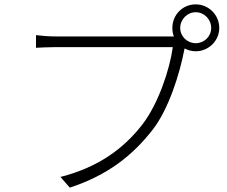

<svg xmlns="http://www.w3.org/2000/svg" viewBox="-20 -837 1040 880"><path d="M877 -639C838 -639 806 -670 806 -709C806 -748 838 -781 877 -781C916 -781 948 -748 948 -709C948 -670 916 -639 877 -639ZM234 -670C201 -670 171 -673 145 -676V-618C170 -619 197 -621 233 -621H772C758 -519 706 -362 633 -267C548 -157 431 -70 257 -26L300 23C476 -35 587 -125 677 -239C754 -336 804 -501 825 -610L826 -615C841 -607 858 -602 877 -602C936 -602 985 -650 985 -709C985 -769 936 -817 877 -817C817 -817 770 -769 770 -709C770 -695 772 -682 777 -670C771 -670 765 -670 759 -670Z"/></svg>

Font: Noto Sans CJK Light
Style: Regular
Weight: 300
Designer: Ryoko NISHIZUKA (kana & ideographs); Paul D. Hunt (Latin, Greek & Cyrillic); Wenlong ZHANG (bopomofo); Sandoll Communica
Foundry: Adobe Systems Incorporated
Version: Version 1.000;PS 1;hotconv 1.0.78;makeotf.lib2.5.61930